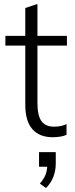

<svg xmlns="http://www.w3.org/2000/svg" viewBox="-20 -681 377 964"><path d="M245 8Q178 8 142.5 -32.5Q107 -73 107 -155V-452H7V-501H107V-641L168 -661V-501H316V-452H168V-164Q168 -101 188 -73Q208 -45 252 -45Q271 -45 286.5 -48.5Q302 -52 314 -58V-4Q301 2 282.5 5Q264 8 245 8ZM211 263 180 241Q200 218 208 198Q216 178 217 156H176V83H260V140Q260 175 248 206.5Q236 238 211 263Z"/></svg>

Font: Mulish Light
Style: Regular
Weight: 300
Designer: Vernon Adams
Foundry: Vernon Adams
Version: Version 3.603; ttfautohint (v1.8.3)